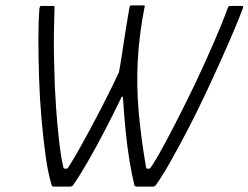

<svg xmlns="http://www.w3.org/2000/svg" viewBox="-20 -695 925 715"><path d="M182 0Q176 0 174 -2Q172 -4 172 -7Q159 -49 150 -113.5Q141 -178 134.5 -253Q128 -328 125.5 -404Q123 -480 123 -548Q123 -616 127 -665Q128 -668 129 -670.5Q130 -673 135 -673H177Q182 -673 182.5 -671.5Q183 -670 183 -666Q182 -630 181 -584.5Q180 -539 181 -487Q182 -435 184 -376Q186 -334 189 -291.5Q192 -249 196 -209Q200 -169 204.5 -135Q209 -101 215 -76Q216 -74 216.5 -70.5Q217 -67 221 -67H228Q230 -67 232.5 -69.5Q235 -72 237 -76Q252 -99 272 -134.5Q292 -170 314.5 -211.5Q337 -253 358 -294Q379 -335 396 -369.5Q413 -404 423 -426Q429 -458 434.5 -495Q440 -532 445.5 -567Q451 -602 455.5 -628.5Q460 -655 462 -666Q463 -670 464 -672.5Q465 -675 469 -675H513Q518 -675 519 -673Q520 -671 518 -667Q498 -564 493 -469Q488 -374 496.5 -278Q505 -182 523 -77Q524 -73 524.5 -70Q525 -67 528 -67Q529 -67 531.5 -67Q534 -67 536 -67Q539 -67 544 -75Q568 -112 595.5 -163.5Q623 -215 651.5 -271.5Q680 -328 706 -382Q743 -460 776 -536Q809 -612 828 -665Q830 -669 831.5 -671Q833 -673 836 -673H881Q888 -673 884 -663Q871 -628 848.5 -575Q826 -522 798 -460Q770 -398 739 -332.5Q708 -267 676 -206Q644 -145 615 -93.5Q586 -42 562 -8Q560 -4 556.5 -2Q553 0 549 0Q541 0 530 0Q519 0 508.5 0Q498 0 489 0Q486 0 483 -2Q480 -4 480 -7Q471 -44 462.5 -95Q454 -146 448 -206Q442 -266 438 -329Q438 -335 435.5 -335.5Q433 -336 431 -330Q401 -268 369 -206.5Q337 -145 307 -93Q277 -41 254 -8Q251 -3 247.5 -1.5Q244 0 240 0Z"/></svg>

Font: Glory Thin Light
Style: Italic
Weight: 300
Italic angle: -12°
Version: Version 1.011